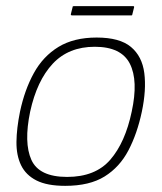

<svg xmlns="http://www.w3.org/2000/svg" viewBox="-20 -599 526 624"><path d="M192 5Q133 5 98.5 -12.5Q64 -30 48.5 -62Q33 -94 33.5 -138Q34 -182 45 -236Q60 -307 90 -361.5Q120 -416 170 -446.5Q220 -477 294 -477Q369 -477 405.5 -446.5Q442 -416 449 -361.5Q456 -307 441 -236Q426 -165 397.5 -110.5Q369 -56 320 -25.5Q271 5 192 5ZM198 -24Q290 -24 338.5 -80Q387 -136 408 -236Q430 -337 402 -392Q374 -447 288 -447Q203 -447 151.5 -392Q100 -337 78 -236Q57 -135 82 -79.5Q107 -24 198 -24ZM410 -552Q410 -551 409.5 -550Q409 -549 407 -549H214Q212 -549 211 -550Q210 -551 210 -552L216 -576Q216 -578 217 -578.5Q218 -579 220 -579H413Q415 -579 415.5 -578.5Q416 -578 416 -576Z"/></svg>

Font: Glory Thin
Style: Italic
Weight: 100
Italic angle: -12°
Designer: Robert Leuschke
Foundry: Robert Leuschke
Version: Version 1.011